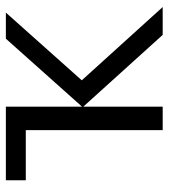

<svg xmlns="http://www.w3.org/2000/svg" viewBox="20 -595 575 655"><g transform="rotate(-90 307.5 -267.5)"><path d="M20 -535H271V-275L503 -535H592L361 -276L611 0H516L271 -271V0H191V-467H20Z"/></g></svg>

Font: Stephens Clock
Style: Regular
Weight: 400
Designer: Peter Wiegel (catfonts.de) with slight modifications by DT1.org
Version: Version 0.9.1